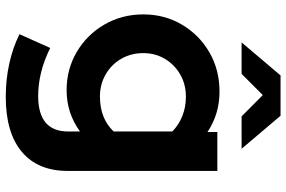

<svg xmlns="http://www.w3.org/2000/svg" viewBox="-184 -597 995 667"><g transform="rotate(90 313.5 -263.5)"><path d="M316.3 214Q255.7 214 200.2 201.6Q144.6 189.2 98.8 166.3L146.6 59.6Q231.1 101.4 313.3 101.4Q436.8 101.4 436.8 -2.6V-44Q372.8 2.6 293.6 2.6Q220.3 2.6 160.4 -32.7Q100.4 -68.1 65.2 -128.8Q30 -189.6 30 -263.8Q30 -338 65.7 -398.2Q101.4 -458.5 162.1 -493.6Q222.8 -528.6 298.4 -528.6Q376.1 -528.6 438.6 -486.8V-521H573.8V-1.5Q573.8 102.5 507.4 158.2Q441 214 316.3 214ZM315.3 -113.2Q391.7 -113.2 436.8 -160.8V-364.6Q414.7 -386.5 383.5 -399.2Q352.3 -411.8 316 -411.8Q273.1 -411.8 238.9 -392.2Q204.6 -372.5 184.6 -339Q164.5 -305.4 164.5 -263.7Q164.5 -221.2 184.4 -187Q204.2 -152.8 238.6 -133Q273 -113.2 315.3 -113.2ZM384.3 -605.3 310.3 -678.9 236.6 -605.3H127.3L242 -740.6H382.1L496.8 -605.3Z"/></g></svg>

Font: Red Hat Display VF
Style: Regular
Weight: 300
Designer: Pentagram, MCKL
Foundry: Pentagram, MCKL
Version: Version 1.023